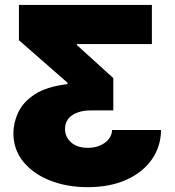

<svg xmlns="http://www.w3.org/2000/svg" viewBox="-20 -566 709 777"><path d="M335 191.4Q250.5 191.4 182.1 164.3Q113.8 137.2 74 88.1Q34.2 39.1 34.2 -27.3Q34.2 -67.9 53 -109.6Q71.8 -151.4 119.4 -183.3Q167 -215.3 252.9 -225.6V-231.4L56.6 -403.3V-545.9H594.7V-387.7H291V-383.8L438.5 -250V-119.1H346.7Q301.3 -119.1 272.2 -99.6Q243.2 -80.1 243.2 -43.9Q243.2 -11.7 267.8 10.3Q292.5 32.2 335 32.2Q376 32.2 404.1 12Q432.1 -8.3 433.6 -40H631.8Q630.9 27.3 594.2 79.6Q557.6 131.8 491.2 161.6Q424.8 191.4 335 191.4Z"/></svg>

Font: Inter Black
Style: Regular
Weight: 900
Designer: Rasmus Andersson
Foundry: rsms
Version: Version 4.000;git-a52131595